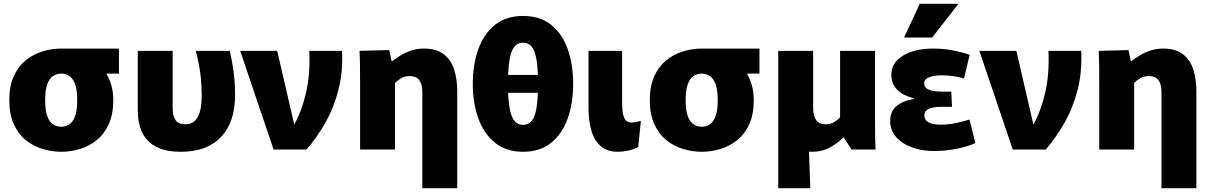

<svg xmlns="http://www.w3.org/2000/svg" viewBox="-20 -788 6378 1012"><path d="M303 12Q253 12 204 -3Q155 -18 115.5 -50Q76 -82 52.5 -134Q29 -186 29 -260Q29 -334 52.5 -386Q76 -438 115.5 -470Q155 -502 204 -517Q253 -532 303 -532H304H607V-400H541Q557 -372 567 -337.5Q577 -303 577 -260Q577 -186 553.5 -134Q530 -82 490.5 -50Q451 -18 402 -3Q353 12 303 12ZM303 -120Q325 -120 344 -131.5Q363 -143 375 -173.5Q387 -204 387 -260Q387 -316 375 -346.5Q363 -377 344 -388.5Q325 -400 303 -400Q281 -400 261.5 -388.5Q242 -377 230 -346.5Q218 -316 218 -260Q218 -204 230 -173.5Q242 -143 261.5 -131.5Q281 -120 303 -120Z M933 12Q867 12 824 -5Q781 -22 757 -49Q733 -76 722 -107Q711 -138 708.5 -167.5Q706 -197 706 -218V-520H890V-218Q890 -178 905 -155.5Q920 -133 957 -133Q1002 -133 1022.5 -172Q1043 -211 1043 -278Q1043 -348 1035.5 -403.5Q1028 -459 1012 -520H1191Q1204 -465 1211.5 -408.5Q1219 -352 1219 -287Q1219 -144 1145 -66Q1071 12 933 12Z M1246 -520H1441L1531 -131Q1572 -206 1594 -304Q1616 -402 1610 -520H1783Q1788 -411 1764.5 -317Q1741 -223 1696.5 -144Q1652 -65 1596 0H1422Z M1878 -342Q1878 -393 1877.5 -437.5Q1877 -482 1875 -520L2032 -524L2044 -466H2048Q2065 -479 2089.5 -494.5Q2114 -510 2145.5 -521Q2177 -532 2214 -532Q2282 -532 2320.5 -501Q2359 -470 2374.5 -419Q2390 -368 2390 -306V204H2206V-302Q2206 -387 2141 -387Q2114 -387 2095 -376Q2076 -365 2062 -351V0H1878Z M2737 12Q2649 12 2590 -35Q2531 -82 2501.5 -163Q2472 -244 2472 -346Q2472 -449 2501.5 -530Q2531 -611 2590 -657.5Q2649 -704 2737 -704Q2826 -704 2884.5 -657.5Q2943 -611 2972 -530Q3001 -449 3001 -346Q3001 -244 2972 -163Q2943 -82 2884.5 -35Q2826 12 2737 12ZM2737 -563Q2699 -563 2680.5 -524Q2662 -485 2658 -393H2815Q2812 -485 2793.5 -524Q2775 -563 2737 -563ZM2737 -130Q2775 -130 2793.5 -169Q2812 -208 2815 -299H2658Q2662 -208 2680.5 -169Q2699 -130 2737 -130Z M3344 -13Q3316 1 3287.5 6.5Q3259 12 3236 12Q3180 12 3146 -18Q3112 -48 3097 -100Q3082 -152 3082 -219V-520H3259V-256Q3259 -229 3261.5 -202.5Q3264 -176 3274.5 -159Q3285 -142 3310 -142Q3320 -142 3334 -145Q3348 -148 3358 -151Z M3679 12Q3629 12 3580 -3Q3531 -18 3491.5 -50Q3452 -82 3428.5 -134Q3405 -186 3405 -260Q3405 -334 3428.5 -386Q3452 -438 3491.5 -470Q3531 -502 3580 -517Q3629 -532 3679 -532H3680H3983V-400H3917Q3933 -372 3943 -337.5Q3953 -303 3953 -260Q3953 -186 3929.5 -134Q3906 -82 3866.5 -50Q3827 -18 3778 -3Q3729 12 3679 12ZM3679 -120Q3701 -120 3720 -131.5Q3739 -143 3751 -173.5Q3763 -204 3763 -260Q3763 -316 3751 -346.5Q3739 -377 3720 -388.5Q3701 -400 3679 -400Q3657 -400 3637.5 -388.5Q3618 -377 3606 -346.5Q3594 -316 3594 -260Q3594 -204 3606 -173.5Q3618 -143 3637.5 -131.5Q3657 -120 3679 -120Z M4082 204V-520H4266V-218Q4266 -178 4281.5 -155.5Q4297 -133 4333 -133Q4358 -133 4376 -144Q4394 -155 4408 -169V-520H4592V-178Q4592 -127 4592.5 -82.5Q4593 -38 4595 0H4468L4428 -63H4424Q4399 -36 4356.5 -12Q4314 12 4260 12Q4251 12 4244 11L4251 204Z M4904 8Q4838 8 4785.5 -11.5Q4733 -31 4702.5 -66.5Q4672 -102 4672 -150Q4672 -202 4706 -229.5Q4740 -257 4798 -267V-269Q4678 -301 4678 -393Q4678 -457 4739 -494.5Q4800 -532 4900 -532Q4956 -532 5007.5 -521.5Q5059 -511 5091 -499L5061 -374Q5038 -382 5006.5 -386.5Q4975 -391 4946 -391Q4901 -391 4876 -380.5Q4851 -370 4851 -349Q4851 -329 4867.5 -319.5Q4884 -310 4906.5 -307.5Q4929 -305 4946 -305H4994L4998 -225H4940Q4922 -225 4901.5 -222Q4881 -219 4866.5 -209Q4852 -199 4852 -180Q4852 -131 4939 -131Q4979 -131 5021 -140Q5063 -149 5090 -158L5121 -34Q5101 -24 5066 -14Q5031 -4 4988.5 2Q4946 8 4904 8ZM4745 -590 4828 -768H5032L4893 -590Z M5142 -520H5337L5427 -131Q5468 -206 5490 -304Q5512 -402 5506 -520H5679Q5684 -411 5660.5 -317Q5637 -223 5592.5 -144Q5548 -65 5492 0H5318Z M5774 -342Q5774 -393 5773.5 -437.5Q5773 -482 5771 -520L5928 -524L5940 -466H5944Q5961 -479 5985.5 -494.5Q6010 -510 6041.5 -521Q6073 -532 6110 -532Q6178 -532 6216.5 -501Q6255 -470 6270.5 -419Q6286 -368 6286 -306V204H6102V-302Q6102 -387 6037 -387Q6010 -387 5991 -376Q5972 -365 5958 -351V0H5774Z"/></svg>

Font: Murecho ExtraBold
Style: Regular
Weight: 800
Designer: Neil Summerour
Foundry: Positype
Version: Version 1.010; ttfautohint (v1.8.3)